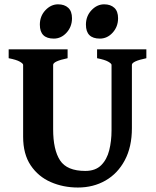

<svg xmlns="http://www.w3.org/2000/svg" viewBox="-20 -840 713 875"><path d="M647 -574.7Q581.1 -561 581.1 -544.4V-255.9Q581.1 -170.4 548.8 -109.9Q516.6 -49.3 460.9 -17.3Q405.3 14.6 335 14.6Q268.1 14.6 211.2 -10.3Q154.3 -35.2 119.9 -86.4Q85.4 -137.7 85.4 -216.8V-544.4Q85.4 -550.3 70.1 -559.1Q54.7 -567.9 19.5 -574.7V-615.2H288.1V-574.7Q222.2 -561 222.2 -544.4V-251Q222.2 -157.2 253.7 -109.1Q285.2 -61 368.7 -61Q415 -61 441.2 -87.2Q467.3 -113.3 477.8 -155.3Q488.3 -197.3 488.3 -245.6V-544.4Q488.3 -550.3 472.9 -559.1Q457.5 -567.9 422.4 -574.7V-615.2H647ZM308.1 -756.8Q308.1 -718.3 283.4 -691.2Q258.8 -664.1 225.1 -664.1Q161.6 -664.1 161.6 -727.5Q161.6 -766.6 187 -793.5Q212.4 -820.3 244.6 -820.3Q273.9 -820.3 291 -804.4Q308.1 -788.6 308.1 -756.8ZM518.1 -756.8Q518.1 -718.3 493.4 -691.2Q468.8 -664.1 435.1 -664.1Q371.6 -664.1 371.6 -727.5Q371.6 -766.6 397 -793.5Q422.4 -820.3 454.6 -820.3Q483.9 -820.3 501 -804.4Q518.1 -788.6 518.1 -756.8Z"/></svg>

Font: Gentium Book Plus
Style: Bold
Weight: 700
Designer: Victor Gaultney, Annie Olsen, Iska Routamaa, Becca Hirsbrunner
Foundry: SIL International
Version: Version 6.101